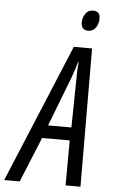

<svg xmlns="http://www.w3.org/2000/svg" viewBox="-126 -952 582 992"><g transform="rotate(5 165.5 -456.0)"><path d="M-65.4 0 232.9 -716.8H327.6L330.1 0H252.9L253.9 -233.4H110.8L15.1 0ZM135.7 -300.8H256.8L260.7 -556.6Q260.7 -580.6 261.7 -601.8Q262.7 -623 264.6 -640.6H261.7Q256.8 -624 250.5 -603.3Q244.1 -582.5 234.4 -556.6ZM299.3 -806.2Q281.2 -806.2 272 -816.4Q262.7 -826.7 262.7 -845.2Q262.7 -871.1 276.6 -891.6Q290.5 -912.1 315.9 -912.1Q328.1 -912.1 336.2 -908.2Q344.2 -904.3 348.4 -895.8Q352.5 -887.2 352.5 -874Q352.5 -847.2 338.6 -826.7Q324.7 -806.2 299.3 -806.2Z"/></g></svg>

Font: Open Sans Condensed
Style: Italic
Weight: 400
Width: 3
Italic angle: -12°
Designer: Monotype Design Team
Foundry: Monotype Imaging Inc.
Version: Version 3.000